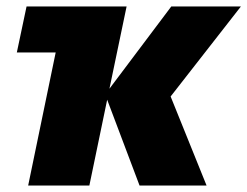

<svg xmlns="http://www.w3.org/2000/svg" viewBox="-20 -573 764 593"><path d="M67 0H256L311 -265L411 0H618L507 -275L724 -553H509L318 -299L371 -553H62L32 -411H152Z"/></svg>

Font: Noto Sans Black
Style: Italic
Weight: 900
Italic angle: -12°
Designer: Monotype Design Team
Foundry: Monotype Imaging Inc.
Version: Version 2.013